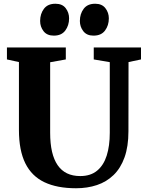

<svg xmlns="http://www.w3.org/2000/svg" viewBox="-20 -996 780 1024"><path d="M385.5 8Q284.5 8 216.8 -24.2Q149 -56.5 115 -125.2Q81 -194 81 -302.5V-665L17 -679V-743H331V-679L247.5 -664V-288Q247.5 -230 257.5 -187Q267.5 -144 287.5 -115Q307.5 -86 337.5 -71.5Q367.5 -57 408 -57Q463.5 -57 498.2 -86Q533 -115 549.2 -166.5Q565.5 -218 565.5 -287.5V-664.5L480 -679V-743H732V-679L665.5 -665L665 -296Q665 -214.5 644.2 -156.8Q623.5 -99 585.8 -62.5Q548 -26 497 -9Q446 8 385.5 8ZM266.5 -806Q230.5 -806 212.2 -829.8Q194 -853.5 194 -884Q194 -922 214.2 -949Q234.5 -976 275 -976H276Q312.5 -976 330.5 -952.2Q348.5 -928.5 348.5 -898Q348.5 -860.5 328.2 -833.2Q308 -806 267.5 -806ZM478 -806Q442.5 -806 424.2 -829.8Q406 -853.5 406 -884Q406 -922 426.2 -949Q446.5 -976 487 -976H488Q524 -976 542.2 -952.2Q560.5 -928.5 560.5 -898Q560.5 -860.5 540.2 -833.2Q520 -806 479 -806Z"/></svg>

Font: Merriweather 24pt ExtraBold
Style: Regular
Weight: 800
Version: Version 2.100